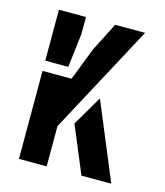

<svg xmlns="http://www.w3.org/2000/svg" viewBox="-94 -673 642 746"><g transform="rotate(15 226.5 -300.0)"><path d="M51.3 0V-353.9H168.1L219.3 -485.9L277.6 -600H397.9L162.9 -161.6V0ZM51.3 -395.2V-600H160.2V-532L143.9 -395.2ZM224 -188.7 294.3 -308.6 422.6 0H302.7Z"/></g></svg>

Font: Big Shoulders Stencil Text Thin
Style: Regular
Weight: 100
Designer: Patric King
Foundry: XO Type Co
Version: Version 2.001